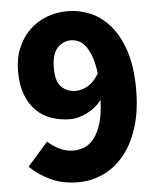

<svg xmlns="http://www.w3.org/2000/svg" viewBox="-54 -805 717 865"><g transform="rotate(-5 304.5 -372.0)"><path d="M290 -397Q317 -397 345 -413Q373 -429 395 -467Q389 -513 378 -543.5Q367 -574 352.5 -592.5Q338 -611 321 -618.5Q304 -626 287 -626Q252 -626 226 -598.5Q200 -571 200 -506Q200 -446 226 -421.5Q252 -397 290 -397ZM141 -181Q160 -161 191.5 -145.5Q223 -130 255 -130Q284 -130 308.5 -141Q333 -152 352 -177.5Q371 -203 383 -244.5Q395 -286 397 -347Q384 -329 366.5 -315Q349 -301 329.5 -291.5Q310 -282 291 -277Q272 -272 256 -272Q209 -272 169 -286Q129 -300 100 -329Q71 -358 54.5 -402Q38 -446 38 -506Q38 -565 57.5 -612Q77 -659 110.5 -691.5Q144 -724 188.5 -741Q233 -758 283 -758Q336 -758 386 -737Q436 -716 475 -670.5Q514 -625 537.5 -553.5Q561 -482 561 -381Q561 -280 536.5 -205.5Q512 -131 471 -82.5Q430 -34 377 -10Q324 14 267 14Q192 14 137.5 -13Q83 -40 48 -75Z"/></g></svg>

Font: Kinto Sans Black
Style: Regular
Weight: 900
Designer: Authors: Ryoko NISHIZUKA  (kana & ideographs); Paul D. Hunt (Latin, Greek & Cyrillic); Wenlong ZHANG  (bopomofo); Sandol
Foundry: Adobe Systems Incorporated, ookami Inc.
Version: Version 0.001